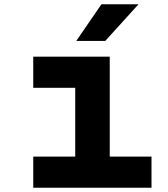

<svg xmlns="http://www.w3.org/2000/svg" viewBox="-20 -881 790 901"><path d="M136 -615H495V-146H691V0H136V-146H333V-469H136ZM338 -689 456 -861H630L474 -689Z"/></svg>

Font: Martian Mono SemiExpanded SemiExpanded
Style: Bold
Weight: 700
Width: 6
Monospace: yes
Version: Version 1.000